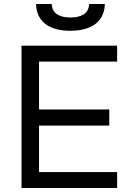

<svg xmlns="http://www.w3.org/2000/svg" viewBox="-20 -934 650 954"><path d="M87 0V-707H562V-628H174V-390H523V-310H174V-79H562V0ZM329 -781Q250 -781 205.5 -815Q161 -849 159 -914H237Q239 -879 263.5 -863Q288 -847 330 -847Q372 -847 396.5 -863Q421 -879 423 -914H501Q500 -871 479 -841Q458 -811 420 -796Q382 -781 329 -781Z"/></svg>

Font: Onest
Style: Regular
Weight: 400
Designer: Dmitri Voloshin, Andrey Kudryavtsev
Foundry: Dmitri Voloshin, Andrey Kudryavtsev
Version: Version 1.000;gftools[0.9.33]